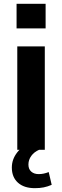

<svg xmlns="http://www.w3.org/2000/svg" viewBox="-20 -781 322 1001"><path d="M70.1 -539.1H213.6V0H70.1ZM66.4 -761.2H217.8V-632.8H66.4ZM41.7 92.5Q41.7 49.6 69.5 13.9Q97.2 -21.7 144.5 -42.2L183.8 0Q158 11.2 143.1 31.7Q128.2 52.2 128.2 76.7Q128.2 100.6 142.8 113.6Q157.5 126.7 181.6 126.7Q208 126.7 233.9 116L249.5 182.6Q228 191.9 207.8 195.9Q187.5 200 161.6 200Q105.5 200 73.6 171.4Q41.7 142.8 41.7 92.5Z"/></svg>

Font: Min Sans VF VF
Style: Regular
Weight: 400
Designer: Jinseong-Kim, NotoSansCJK, Nunito
Foundry: Jinseong-Kim
Version: Version 1.420;Glyphs 3.1.2 (3151)